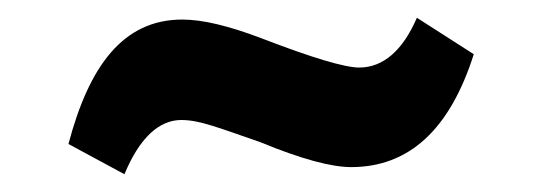

<svg xmlns="http://www.w3.org/2000/svg" viewBox="-20 -400 610 216"><path d="M184 -265C204 -265 224 -257 273 -240C319 -221 353 -212 375 -212C440 -212 486 -254 513 -339L449 -380C433 -343 411 -324 384 -324C368 -324 331 -335 274 -357C237 -371 208 -378 185 -378C118 -378 80 -325 57 -238L120 -204C137 -245 159 -265 184 -265Z"/></svg>

Font: Karla
Style: Bold Stencil
Weight: 400
Designer: Jonathan Pinhorn
Version: Version 1.000